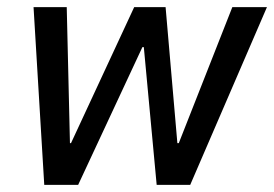

<svg xmlns="http://www.w3.org/2000/svg" viewBox="-20 -518 768 538"><path d="M74 -498H167L176 -117H179L356 -498H444L477 -117H481L631 -498H728L513 0H419L383 -386H379L199 0H104Z"/></svg>

Font: Chakra Petch Medium
Style: Italic
Weight: 500
Italic angle: -10°
Designer: Katatrad Aksorn Co.,Ltd.
Foundry: Cadson Demak Co.,Ltd.
Version: Version 1.000; ttfautohint (v1.6)